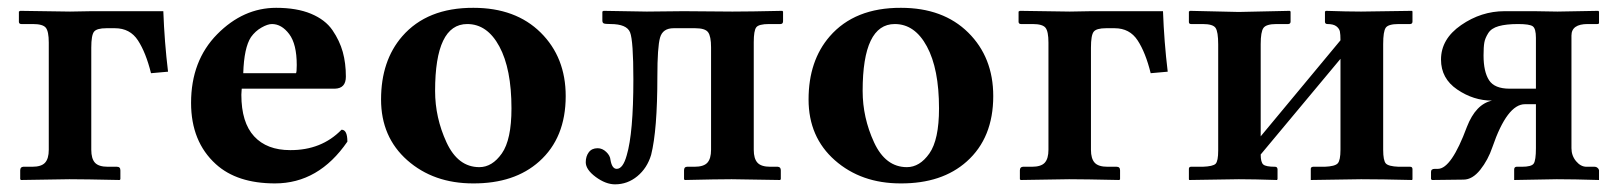

<svg xmlns="http://www.w3.org/2000/svg" viewBox="-20 -464 4179 496"><path d="M106 -77.1V-354Q106 -382.8 98.4 -392.3Q90.8 -401.9 64.9 -401.9H35.2Q29.3 -401.9 28.8 -407.2V-434.1L32.2 -436L161.1 -434.1L216.8 -435.1H401.9Q404.8 -355.5 414.1 -278.8L370.1 -274.9Q356.9 -328.1 336.4 -359.6Q315.9 -391.1 276.9 -391.1H254.9Q230 -391.1 222.9 -382.1Q215.8 -373 215.8 -340.8V-77.1Q215.8 -54.2 225.3 -43.7Q234.9 -33.2 258.8 -33.2H282.2Q291 -33.2 291 -23.9V-1L289.1 1Q198.2 -1 159.2 -1L34.2 1L32.2 -1V-23.9Q32.2 -32.7 40 -33.2H63Q86.9 -33.2 96.4 -43.7Q106 -54.2 106 -77.1Z M608.4 -274.9H744.6Q746.6 -276.9 746.6 -295.9Q746.6 -350.1 727.1 -376Q707.5 -401.9 682.6 -401.9Q671.4 -401.9 655.5 -392.8Q639.6 -383.8 628.4 -368.2Q610.4 -340.8 608.4 -274.9ZM862.3 -128.9Q877.4 -128.9 877.4 -98.1Q803.2 9.8 690.4 9.8Q592.3 9.8 537.6 -40Q473.6 -98.1 473.6 -198.2Q473.6 -307.1 541 -375.5Q608.4 -443.8 693.4 -443.8Q746.6 -443.8 783.4 -428.5Q820.3 -413.1 838.9 -386Q857.4 -358.9 865.5 -329.8Q873.5 -300.8 873.5 -266.1Q873.5 -235.4 844.7 -234.9H604.5Q604.5 -232.9 604 -228Q603.5 -223.1 603.5 -219.2Q603.5 -147.5 636.5 -111.8Q669.4 -76.2 729.5 -76.2Q810.5 -75.7 862.3 -128.9Z M1187 -401.9Q1104 -401.9 1104 -229Q1104 -160.2 1133.5 -96.2Q1163.1 -32.2 1218.3 -32.2Q1251.5 -32.2 1276.4 -67.6Q1301.3 -103 1301.3 -184.1Q1301.3 -286.1 1270 -344Q1238.8 -401.9 1187 -401.9ZM964.4 -207Q964.4 -307.1 1019 -370.1Q1083.5 -444.3 1203.1 -443.8Q1312 -443.8 1376.7 -379.9Q1441.4 -315.9 1441.4 -215.8Q1441.4 -107.9 1373 -46.9Q1309.1 10.3 1202.1 9.8Q1100.1 9.8 1032.2 -50Q964.4 -109.9 964.4 -207Z M1573.2 -27.8Q1561 -27.8 1557.1 -50.8Q1556.2 -62 1546.1 -71.5Q1536.1 -81.1 1523.9 -81.1Q1508.8 -81.1 1501 -70.6Q1493.2 -60.1 1493.2 -44.9Q1493.2 -25.9 1519 -6.8Q1544.9 12.2 1568.8 12.2Q1601.1 12.2 1626.5 -8.8Q1651.9 -29.8 1662.1 -64Q1678.2 -127.9 1678.2 -266.1Q1678.2 -342.3 1685.1 -366.7Q1691.9 -391.1 1720.2 -391.1H1775.9Q1801.8 -391.1 1809.3 -380.6Q1816.9 -370.1 1816.9 -341.8V-77.1Q1816.9 -54.2 1807.4 -43.7Q1797.9 -33.2 1773.9 -33.2H1754.9Q1747.1 -33.2 1747.1 -23.9V-1L1749 1Q1834 -1 1870.1 -1L1995.1 1L1997.1 -1V-23.9Q1997.1 -32.7 1989.3 -33.2H1970.2Q1946.3 -33.2 1936.8 -43.7Q1927.2 -54.2 1927.2 -77.1V-355Q1927.2 -384.8 1933.6 -393.3Q1939.9 -401.9 1966.8 -401.9H1996.1Q2002.9 -401.9 2002.9 -409.2V-434.1L2001 -436Q1916 -434.1 1872.1 -434.1L1746.1 -435.1Q1684.1 -434.1 1650.9 -434.1L1539.1 -436L1536.1 -434.1V-411.1Q1536.1 -405.3 1539.6 -403.6Q1543 -401.9 1557.1 -401.9Q1599.1 -401.9 1607.7 -380.4Q1616.2 -358.9 1616.2 -258.8Q1616.2 -120.6 1599.1 -63Q1589.4 -27.8 1573.2 -27.8Z M2291.5 -401.9Q2208.5 -401.9 2208.5 -229Q2208.5 -160.2 2238 -96.2Q2267.6 -32.2 2322.8 -32.2Q2356 -32.2 2380.9 -67.6Q2405.8 -103 2405.8 -184.1Q2405.8 -286.1 2374.5 -344Q2343.3 -401.9 2291.5 -401.9ZM2068.8 -207Q2068.8 -307.1 2123.5 -370.1Q2188 -444.3 2307.6 -443.8Q2416.5 -443.8 2481.2 -379.9Q2545.9 -315.9 2545.9 -215.8Q2545.9 -107.9 2477.5 -46.9Q2413.6 10.3 2306.6 9.8Q2204.6 9.8 2136.7 -50Q2068.8 -109.9 2068.8 -207Z M2688.5 -77.1V-354Q2688.5 -382.8 2680.9 -392.3Q2673.3 -401.9 2647.5 -401.9H2617.7Q2611.8 -401.9 2611.3 -407.2V-434.1L2614.7 -436L2743.7 -434.1L2799.3 -435.1H2984.4Q2987.3 -355.5 2996.6 -278.8L2952.6 -274.9Q2939.5 -328.1 2918.9 -359.6Q2898.4 -391.1 2859.4 -391.1H2837.4Q2812.5 -391.1 2805.4 -382.1Q2798.3 -373 2798.3 -340.8V-77.1Q2798.3 -54.2 2807.9 -43.7Q2817.4 -33.2 2841.3 -33.2H2864.7Q2873.5 -33.2 2873.5 -23.9V-1L2871.6 1Q2780.8 -1 2741.7 -1L2616.7 1L2614.7 -1V-23.9Q2614.7 -32.7 2622.6 -33.2H2645.5Q2669.4 -33.2 2679 -43.7Q2688.5 -54.2 2688.5 -77.1Z M3180.2 -433.1 3312 -436 3314 -434.1V-408.2Q3314 -402.3 3308.1 -401.9H3277.8Q3251 -401.9 3243.9 -391.8Q3236.8 -381.8 3236.8 -350.1V-111.8L3442.9 -359.9Q3442.9 -375 3441.4 -382.6Q3439.9 -390.1 3432.4 -396Q3424.8 -401.9 3409.2 -401.9Q3403.3 -401.9 3402.8 -407.2V-434.1L3405.3 -436Q3460.4 -434.1 3496.1 -434.1L3627.9 -436L3628.9 -434.1V-408.2Q3628.9 -402.3 3623 -401.9H3593.3Q3566.4 -401.9 3559.8 -392.3Q3553.2 -382.8 3553.2 -350.1V-77.1Q3553.2 -49.3 3560.1 -41.7Q3566.9 -34.2 3593.3 -33.2H3623Q3628.9 -33.2 3628.9 -26.9V-1L3627.9 1Q3546.9 -1 3496.1 -1L3366.2 1V-1V-27.8Q3366.2 -32.7 3372.1 -33.2H3401.9Q3428.7 -34.2 3435.8 -42Q3442.9 -49.8 3442.9 -77.1V-312L3236.8 -64.9Q3236.8 -44.9 3243.4 -39.1Q3250 -33.2 3273.9 -33.2Q3279.8 -33.2 3280.3 -26.9V-1L3278.8 1Q3218.8 -1 3180.2 -1L3052.2 1L3051.3 -1V-27.8Q3051.3 -32.7 3056.2 -33.2H3086.9Q3113.8 -34.2 3120.4 -41Q3127 -47.9 3127 -75.2V-349.1Q3127 -382.3 3120.1 -392.1Q3113.3 -401.9 3086.9 -401.9H3057.1Q3051.3 -401.9 3051.3 -407.2V-434.1L3054.2 -436Z M3947.8 -234.9V-366.2Q3947.8 -390.1 3939.7 -396Q3931.6 -401.9 3901.9 -401.9Q3871.1 -401.9 3851.8 -396.5Q3832.5 -391.1 3824.5 -378.2Q3816.4 -365.2 3814.5 -354Q3812.5 -342.8 3812.5 -320.8Q3812.5 -278.8 3826.7 -256.8Q3840.8 -234.9 3879.9 -234.9ZM3769.5 -136.2Q3792.5 -195.3 3834.5 -204.1Q3786.6 -204.1 3744.6 -232.7Q3702.6 -261.2 3702.6 -310.1Q3702.6 -363.3 3754.6 -399.2Q3806.6 -435.1 3866.7 -435.1H3943.8L4003.4 -434.1L4108.9 -436L4110.8 -434.1V-404.8Q4110.8 -401.9 4106.4 -401.9H4081.5Q4039.6 -401.9 4039.6 -372.1V-81.1Q4039.6 -62 4051.5 -47.6Q4063.5 -33.2 4078.6 -33.2H4099.6Q4103.5 -33.2 4106.2 -31Q4108.9 -28.8 4109.9 -26.9Q4110.8 -24.9 4110.8 -23.9V1Q4044.9 -1 4001.5 -1L3891.6 1V-25.9Q3891.6 -32.7 3897.5 -33.2H3911.6Q3936.5 -33.2 3942.1 -41.5Q3947.8 -49.8 3947.8 -81.1V-194.8H3919.4Q3873.5 -194.8 3835.4 -84Q3824.2 -50.8 3804 -25.4Q3783.7 0 3760.7 0L3679.7 1L3676.8 -1V-20Q3676.8 -27.8 3686.5 -27.8H3694.8Q3729.5 -28.3 3769.5 -136.2Z"/></svg>

Font: Linux Libertine
Style: Bold
Weight: 700
Designer: Philipp H. Poll
Foundry: Philipp H. Poll
Version: Version 5.0.3